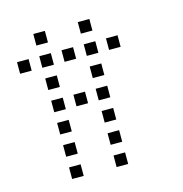

<svg xmlns="http://www.w3.org/2000/svg" viewBox="-99 -767 797 834"><g transform="rotate(-15 300.0 -350.0)"><path d="M125 -676Q124 -676 124 -676Q124 -676 124 -675V-625Q124 -624 124 -624Q124 -624 125 -624H175Q176 -624 176 -624Q176 -624 176 -625V-675Q176 -676 176 -676Q176 -676 175 -676ZM325 -676Q324 -676 324 -676Q324 -676 324 -675V-625Q324 -624 324 -624Q324 -624 325 -624H375Q376 -624 376 -624Q376 -624 376 -625V-675Q376 -676 376 -676Q376 -676 375 -676ZM25 -576Q24 -576 24 -576Q24 -576 24 -575V-525Q24 -524 24 -524Q24 -524 25 -524H75Q76 -524 76 -524Q76 -524 76 -525V-575Q76 -576 76 -576Q76 -576 75 -576ZM125 -576Q124 -576 124 -576Q124 -576 124 -575V-525Q124 -524 124 -524Q124 -524 125 -524H175Q176 -524 176 -524Q176 -524 176 -525V-575Q176 -576 176 -576Q176 -576 175 -576ZM225 -576Q224 -576 224 -576Q224 -576 224 -575V-525Q224 -524 224 -524Q224 -524 225 -524H275Q276 -524 276 -524Q276 -524 276 -525V-575Q276 -576 276 -576Q276 -576 275 -576ZM325 -576Q324 -576 324 -576Q324 -576 324 -575V-525Q324 -524 324 -524Q324 -524 325 -524H375Q376 -524 376 -524Q376 -524 376 -525V-575Q376 -576 376 -576Q376 -576 375 -576ZM425 -576Q424 -576 424 -576Q424 -576 424 -575V-525Q424 -524 424 -524Q424 -524 425 -524H475Q476 -524 476 -524Q476 -524 476 -525V-575Q476 -576 476 -576Q476 -576 475 -576ZM125 -476Q124 -476 124 -476Q124 -476 124 -475V-425Q124 -424 124 -424Q124 -424 125 -424H175Q176 -424 176 -424Q176 -424 176 -425V-475Q176 -476 176 -476Q176 -476 175 -476ZM325 -476Q324 -476 324 -476Q324 -476 324 -475V-425Q324 -424 324 -424Q324 -424 325 -424H375Q376 -424 376 -424Q376 -424 376 -425V-475Q376 -476 376 -476Q376 -476 375 -476ZM125 -376Q124 -376 124 -376Q124 -376 124 -375V-325Q124 -324 124 -324Q124 -324 125 -324H175Q176 -324 176 -324Q176 -324 176 -325V-375Q176 -376 176 -376Q176 -376 175 -376ZM225 -376Q224 -376 224 -376Q224 -376 224 -375V-325Q224 -324 224 -324Q224 -324 225 -324H275Q276 -324 276 -324Q276 -324 276 -325V-375Q276 -376 276 -376Q276 -376 275 -376ZM325 -376Q324 -376 324 -376Q324 -376 324 -375V-325Q324 -324 324 -324Q324 -324 325 -324H375Q376 -324 376 -324Q376 -324 376 -325V-375Q376 -376 376 -376Q376 -376 375 -376ZM125 -276Q124 -276 124 -276Q124 -276 124 -275V-225Q124 -224 124 -224Q124 -224 125 -224H175Q176 -224 176 -224Q176 -224 176 -225V-275Q176 -276 176 -276Q176 -276 175 -276ZM325 -276Q324 -276 324 -276Q324 -276 324 -275V-225Q324 -224 324 -224Q324 -224 325 -224H375Q376 -224 376 -224Q376 -224 376 -225V-275Q376 -276 376 -276Q376 -276 375 -276ZM125 -176Q124 -176 124 -176Q124 -176 124 -175V-125Q124 -124 124 -124Q124 -124 125 -124H175Q176 -124 176 -124Q176 -124 176 -125V-175Q176 -176 176 -176Q176 -176 175 -176ZM325 -176Q324 -176 324 -176Q324 -176 324 -175V-125Q324 -124 324 -124Q324 -124 325 -124H375Q376 -124 376 -124Q376 -124 376 -125V-175Q376 -176 376 -176Q376 -176 375 -176ZM125 -76Q124 -76 124 -76Q124 -76 124 -75V-25Q124 -24 124 -24Q124 -24 125 -24H175Q176 -24 176 -24Q176 -24 176 -25V-75Q176 -76 176 -76Q176 -76 175 -76ZM325 -76Q324 -76 324 -76Q324 -76 324 -75V-25Q324 -24 324 -24Q324 -24 325 -24H375Q376 -24 376 -24Q376 -24 376 -25V-75Q376 -76 376 -76Q376 -76 375 -76Z"/></g></svg>

Font: Doto
Style: Regular
Weight: 400
Monospace: yes
Version: Version 1.000